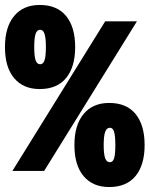

<svg xmlns="http://www.w3.org/2000/svg" viewBox="-20 -744 603 774"><path d="M140 -385Q74 -385 37 -429Q0 -473 0 -554Q0 -635 37 -679.5Q74 -724 140 -724Q210 -724 246.5 -679.5Q283 -635 283 -554Q283 -474 246.5 -429.5Q210 -385 140 -385ZM30 -55 404 -658H532L158 -55ZM142 -485Q154 -485 159.5 -501Q165 -517 165 -554Q165 -591 159.5 -607.5Q154 -624 142 -624Q129 -624 123.5 -607.5Q118 -591 118 -554Q118 -517 123.5 -501Q129 -485 142 -485ZM420 10Q354 10 317 -34Q280 -78 280 -159Q280 -240 317 -284.5Q354 -329 420 -329Q490 -329 526.5 -284.5Q563 -240 563 -159Q563 -79 526.5 -34.5Q490 10 420 10ZM423 -90Q435 -90 440 -106Q445 -122 445 -159Q445 -196 440 -212.5Q435 -229 423 -229Q410 -229 404 -212.5Q398 -196 398 -159Q398 -122 404 -106Q410 -90 423 -90Z"/></svg>

Font: Noto Sans Mono SemiCondensed Black
Style: Regular
Weight: 900
Width: 4
Designer: Monotype Design Team
Foundry: Monotype Imaging Inc.
Version: Version 2.014; ttfautohint (v1.8.4.7-5d5b)